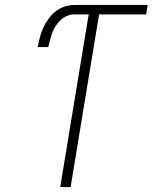

<svg xmlns="http://www.w3.org/2000/svg" viewBox="-20 -755 640 775"><path d="M223 0 338 -697H281Q266 -697 251 -691Q236 -685 225 -674.5Q214 -664 205 -650.5Q196 -637 191 -623Q186 -609 182 -594.5Q178 -580 175 -565H132Q136 -585 141 -604.5Q146 -624 154.5 -642.5Q163 -661 175.5 -678.5Q188 -696 204.5 -709Q221 -722 241 -728.5Q261 -735 280 -735H576L570 -697H380L265 0Z"/></svg>

Font: Iosevka Aile XLt Obl
Style: Regular
Weight: 200
Italic angle: -9°
Designer: Belleve Invis
Foundry: Belleve Invis
Version: Version 31.1.0; ttfautohint (v1.8.4)